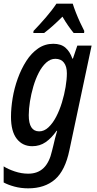

<svg xmlns="http://www.w3.org/2000/svg" viewBox="-30 -788 528 1048"><path d="M124 240Q84 240 49 230.5Q14 221 -10 208V120Q13 135 50 147.5Q87 160 124 160Q176 160 208 129Q240 98 254 35L262 3Q265 -12 270.5 -33Q276 -54 282 -74H279Q251 -34 219 -12Q187 10 146 10Q93 10 61.5 -30.5Q30 -71 30 -150Q30 -198 39 -252.5Q48 -307 67 -359.5Q86 -412 113.5 -455Q141 -498 178 -523.5Q215 -549 261 -549Q303 -549 327.5 -527.5Q352 -506 365 -468H368L392 -539H470L349 31Q326 143 270 191.5Q214 240 124 240ZM184 -71Q211 -71 234.5 -93Q258 -115 276.5 -150.5Q295 -186 308 -228.5Q321 -271 328 -313Q335 -355 335 -388Q335 -425 319 -446Q303 -467 272 -467Q245 -467 222 -446Q199 -425 181.5 -391Q164 -357 152 -316Q140 -275 133.5 -234Q127 -193 127 -159Q127 -71 184 -71ZM153 -619Q185 -652 220 -692.5Q255 -733 278 -768H367Q373 -748 384 -720Q395 -692 407.5 -665Q420 -638 430 -619L429 -608H372Q358 -625 342 -648Q326 -671 311 -697Q256 -642 211 -608H152Z"/></svg>

Font: Noto Sans Condensed Medium
Style: Italic
Weight: 500
Width: 3
Italic angle: -12°
Designer: Monotype Design Team
Foundry: Monotype Imaging Inc.
Version: Version 2.013; ttfautohint (v1.8.4.7-5d5b)